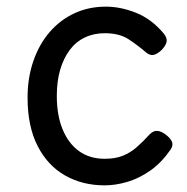

<svg xmlns="http://www.w3.org/2000/svg" viewBox="-20 -539 563 578"><path d="M295 19Q228 19 175.5 -11Q123 -41 93 -100Q63 -159 63 -245Q63 -305 80.5 -355.5Q98 -406 129.5 -442.5Q161 -479 204 -499Q247 -519 299 -519Q343 -519 389.5 -500.5Q436 -482 473 -438Q484 -424 481.5 -413Q479 -402 468 -390Q455 -377 443.5 -374Q432 -371 420 -381Q393 -404 366 -421.5Q339 -439 295 -439Q262 -439 235 -426Q208 -413 189.5 -388Q171 -363 161 -328.5Q151 -294 151 -250Q151 -192 168.5 -149.5Q186 -107 218 -84Q250 -61 295 -61Q327 -61 349.5 -70Q372 -79 391 -95.5Q410 -112 431 -135Q442 -146 454 -145Q466 -144 480 -133Q494 -122 498 -111.5Q502 -101 493 -88Q466 -49 432.5 -25.5Q399 -2 363.5 8.5Q328 19 295 19Z"/></svg>

Font: Playwrite FR Trad
Style: Regular
Weight: 400
Designer: Veronika Burian, José Scaglione
Foundry: TypeTogether
Version: Version 1.000